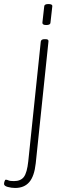

<svg xmlns="http://www.w3.org/2000/svg" viewBox="-80 -719 330 951"><path d="M-5 212Q-23 212 -41.5 207Q-60 202 -60 192Q-60 187 -57.5 179Q-55 171 -51 171Q-46 171 -38 174.5Q-30 178 -11 178Q23 178 38.5 157Q54 136 60 80L122 -513Q124 -525 140 -525H146Q162 -525 160 -513L97 90Q90 154 65 183Q40 212 -5 212ZM149 -595Q129 -595 130 -607L139 -687Q139 -699 160 -699Q181 -699 179 -687L170 -607Q170 -595 149 -595Z"/></svg>

Font: Asap Condensed Condensed Thin
Style: Italic
Weight: 100
Width: 3
Italic angle: -6°
Designer: Pablo Cosgaya
Foundry: Omnibus-Type
Version: Version 3.001; ttfautohint (v1.8.4.7-5d5b)